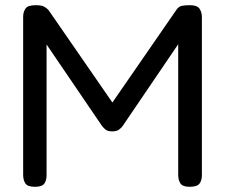

<svg xmlns="http://www.w3.org/2000/svg" viewBox="-20 -708 865 738"><path d="M114 10Q86 10 77.5 -3Q69 -16 69 -36V-644Q69 -662 78 -675Q87 -688 116 -688Q138 -688 147.5 -683.5Q157 -679 166 -670L412 -314L660 -673Q668 -683 678.5 -685.5Q689 -688 710 -688Q738 -688 747 -674.5Q756 -661 756 -642V-34Q756 -15 747 -2.5Q738 10 709 10Q682 10 673.5 -3Q665 -16 665 -36V-538L451 -223Q446 -216 437 -209.5Q428 -203 412 -203Q395 -203 387 -209Q379 -215 372 -224L159 -537V-34Q159 -15 150.5 -2.5Q142 10 114 10Z"/></svg>

Font: Fredoka
Style: Regular
Weight: 400
Designer: Ben Nathan
Foundry: Milena B. Brandão, Ben Nathan
Version: Version 2.001